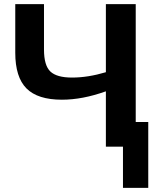

<svg xmlns="http://www.w3.org/2000/svg" viewBox="-20 -708 743 927"><path d="M573.7 0H491.2V-267.1Q378.4 -226.6 278.8 -226.6Q162.1 -226.6 107.9 -281Q53.7 -335.4 53.7 -453.6V-688H192.4V-468.8Q192.4 -391.6 223.4 -362.5Q254.4 -333.5 327.6 -333.5Q404.8 -333.5 491.2 -359.4V-688H635.3V-119.1H695.8V199.2H573.7Z"/></svg>

Font: Liberation Sans
Style: Bold
Weight: 700
Designer: Steve Matteson
Foundry: Ascender Corporation
Version: Version 2.1.5